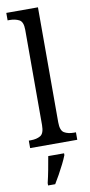

<svg xmlns="http://www.w3.org/2000/svg" viewBox="-106 -801 501 1063"><g transform="rotate(-10 144.5 -269.5)"><path d="M12 0V-42H24Q56 -42 77.5 -54.5Q99 -67 99 -114V-650Q99 -695 76.5 -706.5Q54 -718 24 -718H12V-760H190V-114Q190 -67 211.5 -54.5Q233 -42 265 -42H277V0ZM74 208Q82 175 89.5 136Q97 97 103 61H192V71Q184 92 170.5 119Q157 146 142 173Q127 200 114 221H74Z"/></g></svg>

Font: Noto Serif Myanmar SemiCondensed
Style: Regular
Weight: 400
Width: 4
Designer: Ben Mitchell and the Monotype Design Team
Foundry: Monotype Imaging Inc.
Version: Version 2.106; ttfautohint (v1.8.4.7-5d5b)